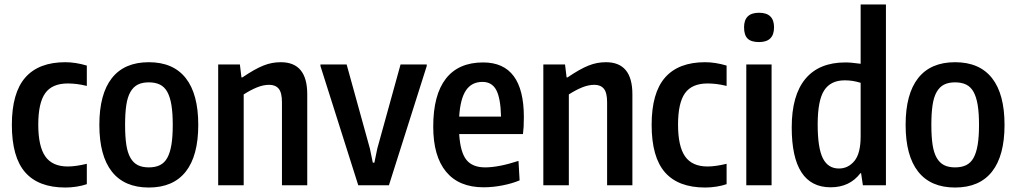

<svg xmlns="http://www.w3.org/2000/svg" viewBox="-20 -828 4543 858"><path d="M272 10Q152 10 92.5 -58Q33 -126 33 -270Q33 -413 93 -481.5Q153 -550 272 -550Q317 -550 368 -535V-444Q344 -450 323 -452.5Q302 -455 283 -455Q213 -455 182 -411.5Q151 -368 151 -271Q151 -174 182.5 -129Q214 -84 283 -84Q318 -84 368 -96V-5Q348 2 322.5 6Q297 10 272 10Z M645 10Q536 10 480 -61Q424 -132 424 -270Q424 -408 480 -479Q536 -550 645 -550Q754 -550 810 -479Q866 -408 866 -270Q866 -132 810 -61Q754 10 645 10ZM645 -80Q674 -80 694.5 -90Q715 -100 727.5 -122.5Q740 -145 746 -181Q752 -217 752 -270Q752 -323 746 -359Q740 -395 727.5 -417.5Q715 -440 694.5 -450Q674 -460 645 -460Q616 -460 596 -450Q576 -440 563 -417.5Q550 -395 544.5 -359Q539 -323 539 -270Q539 -217 544.5 -181Q550 -145 563 -122.5Q576 -100 596 -90Q616 -80 645 -80Z M955 -540H1052L1059 -482H1063Q1091 -501 1114 -514Q1137 -527 1157 -535Q1177 -543 1196 -546.5Q1215 -550 1235 -550Q1353 -550 1353 -407V0H1240V-371Q1240 -414 1225.5 -431.5Q1211 -449 1183 -449Q1157 -449 1128.5 -437.5Q1100 -426 1069 -406V0H955Z M1412 -533V-540H1529L1633 -164L1646 -101H1653L1666 -164L1770 -540H1887V-533L1718 0H1581Z M2141 9Q2031 9 1973.5 -60.5Q1916 -130 1916 -262Q1916 -404 1972.5 -476.5Q2029 -549 2139 -549Q2321 -549 2321 -305Q2321 -278 2320 -262Q2319 -246 2317 -229H2032Q2037 -148 2064 -114Q2091 -80 2148 -80Q2208 -80 2297 -109L2302 -22Q2269 -8 2225.5 0.5Q2182 9 2141 9ZM2136 -462Q2088 -462 2062.5 -424.5Q2037 -387 2032 -307H2219Q2217 -390 2197.5 -426Q2178 -462 2136 -462Z M2408 -540H2505L2512 -482H2516Q2544 -501 2567 -514Q2590 -527 2610 -535Q2630 -543 2649 -546.5Q2668 -550 2688 -550Q2806 -550 2806 -407V0H2693V-371Q2693 -414 2678.5 -431.5Q2664 -449 2636 -449Q2610 -449 2581.5 -437.5Q2553 -426 2522 -406V0H2408Z M3131 10Q3011 10 2951.5 -58Q2892 -126 2892 -270Q2892 -413 2952 -481.5Q3012 -550 3131 -550Q3176 -550 3227 -535V-444Q3203 -450 3182 -452.5Q3161 -455 3142 -455Q3072 -455 3041 -411.5Q3010 -368 3010 -271Q3010 -174 3041.5 -129Q3073 -84 3142 -84Q3177 -84 3227 -96V-5Q3207 2 3181.5 6Q3156 10 3131 10Z M3372 -640Q3337 -640 3321 -655.5Q3305 -671 3305 -706Q3305 -771 3372 -771Q3439 -771 3439 -706Q3439 -640 3372 -640ZM3315 -540H3428V0H3315Z M3692 9Q3518 9 3518 -259Q3518 -402 3579 -475.5Q3640 -549 3758 -549Q3772 -549 3787.5 -547.5Q3803 -546 3826 -543V-808H3939V0H3836L3828 -54H3825Q3777 9 3692 9ZM3729 -75Q3770 -75 3798 -108.5Q3826 -142 3826 -219V-458Q3806 -464 3789.5 -466.5Q3773 -469 3755 -469Q3692 -469 3663 -424Q3634 -379 3634 -272Q3634 -167 3657 -121Q3680 -75 3729 -75Z M4248 10Q4139 10 4083 -61Q4027 -132 4027 -270Q4027 -408 4083 -479Q4139 -550 4248 -550Q4357 -550 4413 -479Q4469 -408 4469 -270Q4469 -132 4413 -61Q4357 10 4248 10ZM4248 -80Q4277 -80 4297.5 -90Q4318 -100 4330.5 -122.5Q4343 -145 4349 -181Q4355 -217 4355 -270Q4355 -323 4349 -359Q4343 -395 4330.5 -417.5Q4318 -440 4297.5 -450Q4277 -460 4248 -460Q4219 -460 4199 -450Q4179 -440 4166 -417.5Q4153 -395 4147.5 -359Q4142 -323 4142 -270Q4142 -217 4147.5 -181Q4153 -145 4166 -122.5Q4179 -100 4199 -90Q4219 -80 4248 -80Z"/></svg>

Font: Encode Sans Compressed
Style: SemiBold
Weight: 600
Designer: Pablo Impallari, Andres Torresi
Foundry: Pablo Impallari, Andres Torresi
Version: Version 1.000; ttfautohint (v1.00) -l 8 -r 50 -G 200 -x 14 -